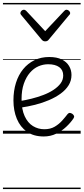

<svg xmlns="http://www.w3.org/2000/svg" viewBox="-20 -905 566 1300"><path d="M276 19Q208 19 162.5 -13Q117 -45 94 -100.5Q71 -156 71 -225Q71 -290 88 -344Q105 -398 137 -437Q169 -476 213.5 -497.5Q258 -519 313 -519Q365 -519 398 -502.5Q431 -486 447.5 -458.5Q464 -431 464 -397Q464 -359 444.5 -327.5Q425 -296 390.5 -271Q356 -246 311.5 -227Q267 -208 217.5 -195.5Q168 -183 118 -176L117 -221Q154 -227 194 -237Q234 -247 272.5 -261.5Q311 -276 341.5 -296Q372 -316 390 -340Q408 -364 408 -394Q408 -431 381 -450.5Q354 -470 306 -470Q272 -470 240 -456Q208 -442 182.5 -412.5Q157 -383 141.5 -338.5Q126 -294 126 -234Q126 -164 147 -118.5Q168 -73 203 -51.5Q238 -30 280 -30Q321 -30 350 -47Q379 -64 400.5 -88Q422 -112 438 -133Q445 -141 453 -140.5Q461 -140 470 -134Q478 -128 481 -120.5Q484 -113 478 -104Q459 -75 428.5 -46.5Q398 -18 360 0.5Q322 19 276 19ZM431 -839Q439 -839 447 -832Q455 -825 455 -816Q455 -814 454 -810.5Q453 -807 449 -804L311 -638Q307 -632 301 -628.5Q295 -625 286 -625Q277 -625 271.5 -628.5Q266 -632 261 -638L123 -804Q120 -807 119 -810.5Q118 -814 118 -816Q118 -825 125.5 -832Q133 -839 141 -839Q146 -839 150 -837Q154 -835 158 -831L286 -694L415 -831Q419 -835 422.5 -837Q426 -839 431 -839ZM0 365H526V375H0ZM0 -20H526V0H0ZM0 -505H526V-500H0ZM0 -885H526V-875H0Z"/></svg>

Font: Playwrite AT Guides
Style: Regular
Weight: 400
Designer: Veronika Burian, José Scaglione
Foundry: TypeTogether
Version: Version 1.003